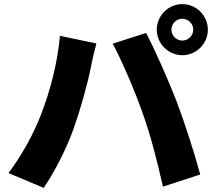

<svg xmlns="http://www.w3.org/2000/svg" viewBox="-20 -876 1040 932"><path d="M812 -732C812 -761 836 -785 865 -785C894 -785 918 -761 918 -732C918 -703 894 -679 865 -679C836 -679 812 -703 812 -732ZM741 -732C741 -664 797 -608 865 -608C933 -608 989 -664 989 -732C989 -800 933 -856 865 -856C797 -856 741 -800 741 -732ZM178 -317C143 -226 83 -117 21 -36L192 36C242 -36 304 -156 339 -256C370 -344 407 -475 421 -550C425 -573 439 -633 448 -665L271 -702C259 -568 223 -433 178 -317ZM672 -328C711 -219 742 -98 771 30L952 -29C924 -133 871 -296 838 -382C803 -473 732 -636 689 -716L527 -664C569 -587 635 -434 672 -328Z"/></svg>

Font: Noto Sans Korean Black
Style: Bold
Weight: 900
Designer: Ryoko NISHIZUKA (kana & ideographs); Paul D. Hunt (Latin, Greek & Cyrillic); Wenlong ZHANG (bopomofo); Sandoll Communica
Foundry: Adobe Systems Incorporated
Version: Version 1.000;PS 1;hotconv 1.0.78;makeotf.lib2.5.61930